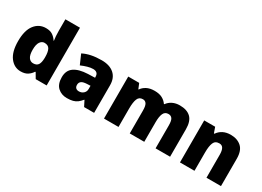

<svg xmlns="http://www.w3.org/2000/svg" viewBox="-23 -1470 2982 2189"><g transform="rotate(30 1468.0 -375.0)"><path d="M238 10Q153 10 97.5 -63Q42 -136 42 -276Q42 -418 98.5 -490.5Q155 -563 245 -563Q301 -563 334.5 -540Q368 -517 390 -482H394Q390 -503 387.5 -540Q385 -577 385 -612V-760H577V0H433L392 -70H385Q365 -37 330 -13.5Q295 10 238 10ZM316 -141Q362 -141 381 -170Q400 -199 401 -259V-274Q401 -339 382.5 -374Q364 -409 314 -409Q280 -409 257.5 -376Q235 -343 235 -273Q235 -204 257.5 -172.5Q280 -141 316 -141Z M979 -563Q1084 -563 1143 -511Q1202 -459 1202 -363V0H1070L1033 -73H1029Q1006 -44 981.5 -25.5Q957 -7 925 1.5Q893 10 847 10Q775 10 727 -34Q679 -78 679 -169Q679 -258 740.5 -301Q802 -344 919 -349L1011 -352V-360Q1011 -397 993 -412.5Q975 -428 944 -428Q911 -428 871 -416.5Q831 -405 790 -387L735 -513Q783 -538 843.5 -550.5Q904 -563 979 -563ZM968 -245Q916 -243 894.5 -226.5Q873 -210 873 -180Q873 -152 888 -138.5Q903 -125 928 -125Q963 -125 987.5 -147Q1012 -169 1012 -204V-247Z M2007 -563Q2102 -563 2152 -515Q2202 -467 2202 -360V0H2011V-301Q2011 -364 1994 -388.5Q1977 -413 1944 -413Q1898 -413 1880 -372.5Q1862 -332 1862 -258V0H1671V-301Q1671 -361 1655 -387Q1639 -413 1607 -413Q1558 -413 1540.5 -369Q1523 -325 1523 -242V0H1332V-553H1476L1504 -485H1509Q1531 -519 1572.5 -541Q1614 -563 1675 -563Q1736 -563 1775.5 -542.5Q1815 -522 1840 -486H1846Q1872 -523 1913.5 -543Q1955 -563 2007 -563Z M2678 -563Q2764 -563 2818 -515Q2872 -467 2872 -360V0H2681V-302Q2681 -357 2665 -385Q2649 -413 2614 -413Q2560 -413 2541.5 -369Q2523 -325 2523 -242V0H2332V-553H2476L2502 -480H2509Q2535 -519 2577.5 -541Q2620 -563 2678 -563Z"/></g></svg>

Font: Noto Sans Thaana Black
Style: Regular
Weight: 900
Designer: David Williams
Foundry: Google Inc.
Version: Version 3.001; ttfautohint (v1.8.4.7-5d5b)